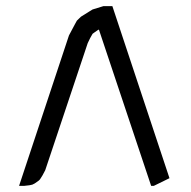

<svg xmlns="http://www.w3.org/2000/svg" viewBox="-20 -604 622 624"><path d="M42 0 204.1 -488.8 222.2 -522.9 230 -537.1 243.2 -549.8 269 -565.9 280.8 -573.2 315.9 -584H333H345.2L530.8 -24.9L480 0H471.2L301.8 -506.8L300.8 -507.8L298.8 -506.8L286.1 -498L280.8 -494.1L272.9 -480L265.1 -463.9L127 -50.8L118.2 -34.2L109.9 -21L106 -17.1L92.8 -7.8L85 -3.9L76.2 -2L59.1 0Z"/></svg>

Font: Petahja
Style: Regular
Weight: 400
Designer: T. Christopher White
Version: Version 1.1